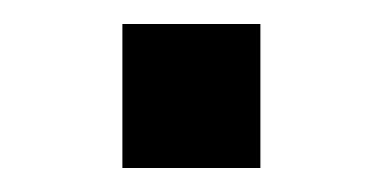

<svg xmlns="http://www.w3.org/2000/svg" viewBox="-20 -355 319 160"><path d="M82 -215V-335H197V-215Z"/></svg>

Font: Mohave Light
Style: Regular
Weight: 300
Designer: Gumpita Rahayu
Foundry: Tokotype
Version: Version 2.003